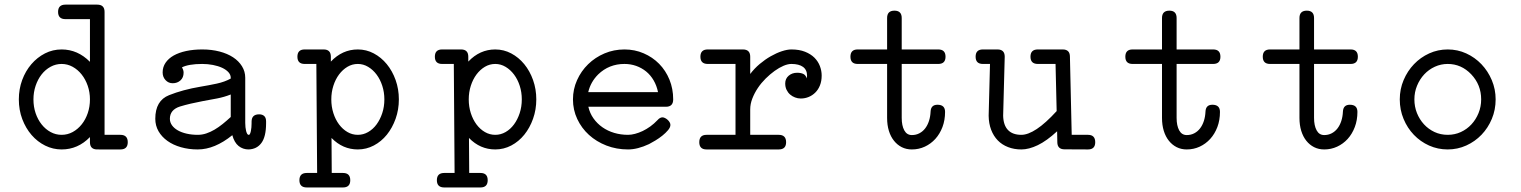

<svg xmlns="http://www.w3.org/2000/svg" viewBox="-20 -638 6663 841"><path d="M266.6 -554.2Q234.4 -554.2 234.4 -585.9Q234.4 -617.7 266.6 -617.7H405.8Q438 -617.7 438 -585.9V-47.4H507.3Q539.6 -47.4 539.6 -15.1Q539.6 16.6 507.3 16.6H412.6Q411.6 16.6 410.9 16.4Q410.2 16.1 409.2 16.1Q408.7 16.6 405.8 16.6Q374 16.6 374 -15.1V-37.6Q321.3 16.6 250 16.6Q211.9 16.6 178 -0.2Q144 -17.1 118.4 -46.6Q92.8 -76.2 77.6 -116.2Q62.5 -156.2 62.5 -202.6Q62.5 -247.6 77.1 -287.4Q91.8 -327.1 117.4 -356.9Q143.1 -386.7 177 -404.1Q210.9 -421.4 250 -421.4Q320.3 -421.4 374 -367.2V-554.2ZM250 -357.9Q224.1 -357.9 201.4 -345.5Q178.7 -333 162.1 -311.8Q145.5 -290.5 136 -262.2Q126.5 -233.9 126.5 -202.6Q126.5 -170.4 136 -142.3Q145.5 -114.3 162.4 -93Q179.2 -71.8 201.7 -59.6Q224.1 -47.4 250 -47.4Q275.9 -47.4 298.6 -59.8Q321.3 -72.3 338.1 -93.5Q355 -114.7 364.5 -142.8Q374 -170.9 374 -202.6Q374 -233.9 364.3 -262.2Q354.5 -290.5 337.6 -311.8Q320.8 -333 298.1 -345.5Q275.4 -357.9 250 -357.9Z M776.9 -342.8Q784.2 -331.5 784.2 -319.8Q784.2 -298.3 770.5 -285.9Q756.8 -273.4 736.3 -273.4Q717.8 -273.4 705.1 -287.1Q692.4 -300.8 692.4 -320.8Q692.4 -344.2 705.1 -363Q717.8 -381.8 740.7 -394.8Q763.7 -407.7 795.7 -414.6Q827.6 -421.4 865.7 -421.4Q906.7 -421.4 941.4 -412.4Q976.1 -403.3 1001 -387Q1025.9 -370.6 1040 -347.7Q1054.2 -324.7 1054.2 -297.4V-99.6Q1054.2 -89.8 1055.2 -80.6Q1056.2 -71.3 1058.1 -64Q1060.1 -56.6 1062.7 -52Q1065.4 -47.4 1069.3 -47.4Q1070.3 -47.4 1070.3 -46.9Q1075.7 -48.8 1078.9 -64Q1082 -79.1 1082 -98.1V-105Q1082 -137.2 1115.2 -137.2Q1129.4 -137.2 1137.5 -129.6Q1145.5 -122.1 1145.5 -106.4V-98.1Q1145.5 -39.6 1125.2 -12Q1105 15.6 1068.4 16.6H1069.3Q1043.9 16.6 1025.1 1.5Q1006.3 -13.7 997.6 -45.9Q920.4 16.6 846.2 16.6Q806.6 16.6 772.5 6.8Q738.3 -2.9 713.4 -20.8Q688.5 -38.6 674.3 -63.2Q660.2 -87.9 660.2 -117.7Q660.2 -197.3 720.7 -221.2Q780.3 -245.1 858.4 -258.3Q894 -264.2 929.2 -271.7Q964.4 -279.3 990.7 -293.9V-297.4Q990.7 -310.5 980.5 -321.8Q970.2 -333 952.9 -341.1Q935.5 -349.1 912.8 -353.5Q890.1 -357.9 865.7 -357.9Q835.9 -357.9 813.2 -354Q790.5 -350.1 776.9 -342.8ZM990.7 -125.5V-224.1Q962.4 -212.9 931.2 -206.8Q899.9 -200.7 869.1 -195.3Q840.8 -189.9 815.7 -184.1Q790.5 -178.2 768.1 -171.4Q724.1 -157.2 724.1 -117.7Q724.1 -102.1 733.4 -89.1Q742.7 -76.2 759 -66.9Q775.4 -57.6 797.9 -52.5Q820.3 -47.4 846.2 -47.4Q865.2 -47.4 883.5 -53.5Q901.9 -59.6 919.7 -70.1Q937.5 -80.6 955.1 -94.7Q972.7 -108.9 990.7 -125.5ZM1069.3 -46.9H1070.3Z M1433.1 119.6H1482.4Q1514.2 119.6 1514.2 151.4Q1514.2 183.1 1482.4 183.1H1401.9H1398.4H1323.7Q1291.5 183.1 1291.5 151.4Q1291.5 119.6 1323.7 119.6H1369.1L1365.7 -357.9H1314.5Q1282.7 -357.9 1282.7 -389.6Q1282.7 -421.4 1314.5 -421.4H1397.5Q1429.2 -421.4 1429.2 -389.6V-368.2Q1479.5 -421.4 1547.4 -421.4Q1584.5 -421.4 1617.2 -404.1Q1649.9 -386.7 1674.3 -356.9Q1698.7 -327.1 1712.9 -287.4Q1727.1 -247.6 1727.1 -202.6Q1727.1 -157.7 1712.9 -117.9Q1698.7 -78.1 1674.6 -48.1Q1650.4 -18.1 1617.4 -0.7Q1584.5 16.6 1547.4 16.6Q1481 16.6 1432.1 -33.7ZM1547.4 -47.4Q1571.3 -47.4 1592.5 -59.6Q1613.8 -71.8 1629.4 -93Q1645 -114.3 1654.3 -142.3Q1663.6 -170.4 1663.6 -202.6Q1663.6 -233.9 1654.5 -262Q1645.5 -290 1629.6 -311.3Q1613.8 -332.5 1592.5 -345.2Q1571.3 -357.9 1547.4 -357.9Q1522.9 -357.9 1502 -345.5Q1481 -333 1465.1 -311.8Q1449.2 -290.5 1440.2 -262.2Q1431.2 -233.9 1431.2 -202.6Q1431.2 -170.9 1440.2 -142.6Q1449.2 -114.3 1465.1 -93Q1481 -71.8 1502 -59.6Q1522.9 -47.4 1547.4 -47.4Z M2035.2 119.6H2084.5Q2116.2 119.6 2116.2 151.4Q2116.2 183.1 2084.5 183.1H2003.9H2000.5H1925.8Q1893.6 183.1 1893.6 151.4Q1893.6 119.6 1925.8 119.6H1971.2L1967.8 -357.9H1916.5Q1884.8 -357.9 1884.8 -389.6Q1884.8 -421.4 1916.5 -421.4H1999.5Q2031.2 -421.4 2031.2 -389.6V-368.2Q2081.5 -421.4 2149.4 -421.4Q2186.5 -421.4 2219.2 -404.1Q2252 -386.7 2276.4 -356.9Q2300.8 -327.1 2314.9 -287.4Q2329.1 -247.6 2329.1 -202.6Q2329.1 -157.7 2314.9 -117.9Q2300.8 -78.1 2276.6 -48.1Q2252.4 -18.1 2219.5 -0.7Q2186.5 16.6 2149.4 16.6Q2083 16.6 2034.2 -33.7ZM2149.4 -47.4Q2173.3 -47.4 2194.6 -59.6Q2215.8 -71.8 2231.4 -93Q2247.1 -114.3 2256.3 -142.3Q2265.6 -170.4 2265.6 -202.6Q2265.6 -233.9 2256.6 -262Q2247.6 -290 2231.7 -311.3Q2215.8 -332.5 2194.6 -345.2Q2173.3 -357.9 2149.4 -357.9Q2125 -357.9 2104 -345.5Q2083 -333 2067.1 -311.8Q2051.3 -290.5 2042.2 -262.2Q2033.2 -233.9 2033.2 -202.6Q2033.2 -170.9 2042.2 -142.6Q2051.3 -114.3 2067.1 -93Q2083 -71.8 2104 -59.6Q2125 -47.4 2149.4 -47.4Z M2859.9 -111.8Q2870.6 -124 2881.8 -124Q2887.2 -124 2893.3 -120.8Q2899.4 -117.7 2904.5 -113Q2909.7 -108.4 2913.1 -102.5Q2916.5 -96.7 2916.5 -90.8Q2916.5 -80.1 2906.2 -67.9Q2896 -55.7 2881.3 -43.9Q2866.7 -32.2 2850.6 -22.5Q2834.5 -12.7 2822.8 -6.8Q2772.9 16.6 2731 16.6Q2680.2 16.6 2636.2 -0.5Q2592.3 -17.6 2559.8 -47.1Q2527.3 -76.7 2508.5 -116.7Q2489.7 -156.7 2489.7 -202.6Q2489.7 -247.1 2507.6 -286.9Q2525.4 -326.7 2556.2 -356.7Q2586.9 -386.7 2627.9 -404.1Q2668.9 -421.4 2715.3 -421.4Q2760.3 -421.4 2799.3 -404.5Q2838.4 -387.7 2867.2 -358.4Q2896 -329.1 2912.4 -289.1Q2928.7 -249 2928.7 -202.6Q2928.7 -170.4 2897 -170.4H2557.1Q2563.5 -142.1 2579.6 -119.4Q2595.7 -96.7 2618.7 -80.6Q2641.6 -64.5 2670.4 -55.9Q2699.2 -47.4 2731 -47.4Q2745.1 -47.4 2761.7 -51.8Q2778.3 -56.2 2795.2 -64.2Q2812 -72.3 2828.6 -84.2Q2845.2 -96.2 2859.9 -111.8ZM2600.1 -312Q2566.9 -278.8 2556.6 -234.4H2862.3Q2856.4 -263.2 2843 -286.1Q2829.6 -309.1 2810.1 -325Q2790.5 -340.8 2766.4 -349.4Q2742.2 -357.9 2715.3 -357.9Q2647.5 -357.9 2600.1 -312Z M3080.1 -357.9Q3047.9 -357.9 3047.9 -389.6Q3047.9 -421.4 3080.1 -421.4H3233.9Q3266.1 -421.4 3266.1 -389.6V-314Q3284.2 -337.9 3307.6 -357.7Q3331.1 -377.4 3356 -391.6Q3380.9 -405.8 3404.5 -413.6Q3428.2 -421.4 3446.3 -421.4Q3481 -421.4 3506.1 -411.4Q3531.2 -401.4 3547.4 -385.3Q3563.5 -369.1 3571.3 -348.6Q3579.1 -328.1 3579.1 -307.1Q3579.1 -282.7 3571.5 -263.9Q3564 -245.1 3551 -232.4Q3538.1 -219.7 3521.7 -213.1Q3505.4 -206.5 3487.8 -206.5Q3474.6 -206.5 3462.4 -211.2Q3450.2 -215.8 3440.7 -224.1Q3431.2 -232.4 3425.3 -244.6Q3419.4 -256.8 3419.4 -272.5Q3419.4 -293.5 3434.6 -306.4Q3449.7 -319.3 3471.7 -319.3Q3488.3 -319.3 3499 -314Q3509.8 -308.6 3513.7 -294.4Q3515.1 -300.8 3515.1 -306.2Q3515.1 -332 3497.3 -345Q3479.5 -357.9 3446.3 -357.9Q3431.2 -357.9 3412.1 -349.9Q3393.1 -341.8 3373 -327.4Q3353 -313 3333.7 -293.9Q3314.5 -274.9 3299.6 -252.7Q3284.7 -230.5 3275.4 -206.5Q3266.1 -182.6 3266.1 -158.7V-47.4H3391.1Q3423.3 -47.4 3423.3 -15.1Q3423.3 16.6 3391.1 16.6H3074.7Q3043 16.6 3043 -15.1Q3043 -47.4 3074.7 -47.4H3201.7V-357.9Z M3736.8 -357.9Q3705.1 -357.9 3705.1 -389.6Q3705.1 -421.4 3736.8 -421.4H3865.7V-559.1Q3865.7 -591.3 3897.9 -591.3Q3929.7 -591.3 3929.7 -559.1V-421.4H4089.8Q4121.6 -421.4 4121.6 -389.6Q4121.6 -357.9 4089.8 -357.9H3929.7V-121.6Q3929.7 -87.9 3940.9 -67.1Q3952.1 -46.4 3974.1 -46.4Q3992.2 -46.4 4007.1 -54.2Q4022 -62 4032.5 -75.7Q4043 -89.4 4049.1 -108.2Q4055.2 -127 4056.2 -149.4Q4057.6 -179.2 4086.4 -179.2Q4119.6 -179.2 4119.6 -147.9Q4119.6 -111.8 4108.2 -81.5Q4096.7 -51.3 4076.9 -29.5Q4057.1 -7.8 4030.8 4.4Q4004.4 16.6 3974.1 16.6Q3949.7 16.6 3929.9 6.6Q3910.2 -3.4 3895.8 -21.5Q3881.3 -39.6 3873.5 -64.9Q3865.7 -90.3 3865.7 -121.6V-357.9Z M4285.2 -357.9Q4253.4 -357.9 4253.4 -389.6Q4253.4 -421.4 4285.2 -421.4H4349.1Q4380.9 -421.4 4380.9 -389.6L4374 -131.3Q4375 -89.4 4395.3 -68.4Q4415.5 -47.4 4453.6 -47.4Q4482.9 -47.4 4521.2 -72.8Q4559.6 -98.1 4608.4 -151.4L4603.5 -357.9H4525.9Q4493.7 -357.9 4493.7 -389.6Q4493.7 -421.4 4525.9 -421.4H4634.8Q4666.5 -421.4 4666.5 -389.6L4674.3 -47.4H4745.6Q4777.3 -47.4 4777.3 -15.1Q4777.3 16.6 4745.6 16.6L4643.1 16.1Q4611.8 16.1 4611.3 -14.6L4610.4 -63Q4564.9 -21 4525.9 -2.2Q4486.8 16.6 4453.6 16.6Q4421.9 16.6 4395.5 6.3Q4369.1 -3.9 4350.6 -22.9Q4332 -42 4321.5 -69.3Q4311 -96.7 4310.5 -130.9L4316.4 -357.9Z M4940.9 -357.9Q4909.2 -357.9 4909.2 -389.6Q4909.2 -421.4 4940.9 -421.4H5069.8V-559.1Q5069.8 -591.3 5102.1 -591.3Q5133.8 -591.3 5133.8 -559.1V-421.4H5293.9Q5325.7 -421.4 5325.7 -389.6Q5325.7 -357.9 5293.9 -357.9H5133.8V-121.6Q5133.8 -87.9 5145 -67.1Q5156.2 -46.4 5178.2 -46.4Q5196.3 -46.4 5211.2 -54.2Q5226.1 -62 5236.6 -75.7Q5247.1 -89.4 5253.2 -108.2Q5259.3 -127 5260.3 -149.4Q5261.7 -179.2 5290.5 -179.2Q5323.7 -179.2 5323.7 -147.9Q5323.7 -111.8 5312.3 -81.5Q5300.8 -51.3 5281 -29.5Q5261.2 -7.8 5234.9 4.4Q5208.5 16.6 5178.2 16.6Q5153.8 16.6 5134 6.6Q5114.3 -3.4 5099.9 -21.5Q5085.4 -39.6 5077.6 -64.9Q5069.8 -90.3 5069.8 -121.6V-357.9Z M5543 -357.9Q5511.2 -357.9 5511.2 -389.6Q5511.2 -421.4 5543 -421.4H5671.9V-559.1Q5671.9 -591.3 5704.1 -591.3Q5735.8 -591.3 5735.8 -559.1V-421.4H5896Q5927.7 -421.4 5927.7 -389.6Q5927.7 -357.9 5896 -357.9H5735.8V-121.6Q5735.8 -87.9 5747.1 -67.1Q5758.3 -46.4 5780.3 -46.4Q5798.3 -46.4 5813.2 -54.2Q5828.1 -62 5838.6 -75.7Q5849.1 -89.4 5855.2 -108.2Q5861.3 -127 5862.3 -149.4Q5863.8 -179.2 5892.6 -179.2Q5925.8 -179.2 5925.8 -147.9Q5925.8 -111.8 5914.3 -81.5Q5902.8 -51.3 5883.1 -29.5Q5863.3 -7.8 5836.9 4.4Q5810.5 16.6 5780.3 16.6Q5755.9 16.6 5736.1 6.6Q5716.3 -3.4 5701.9 -21.5Q5687.5 -39.6 5679.7 -64.9Q5671.9 -90.3 5671.9 -121.6V-357.9Z M6321.3 -421.4Q6364.3 -421.4 6402.3 -404.1Q6440.4 -386.7 6469 -356.7Q6497.6 -326.7 6514.4 -286.9Q6531.2 -247.1 6531.2 -202.6Q6531.2 -157.2 6514.6 -117.4Q6498 -77.6 6469.5 -47.9Q6440.9 -18.1 6402.6 -0.7Q6364.3 16.6 6321.3 16.6Q6277.8 16.6 6239.7 -0.5Q6201.7 -17.6 6173.1 -47.4Q6144.5 -77.1 6127.9 -117.2Q6111.3 -157.2 6111.3 -202.6Q6111.3 -247.6 6128.2 -287.4Q6145 -327.1 6173.6 -356.9Q6202.1 -386.7 6240.2 -404.1Q6278.3 -421.4 6321.3 -421.4ZM6424.3 -312.5Q6380.9 -357.9 6321.3 -357.9Q6291.5 -357.9 6264.9 -345.7Q6238.3 -333.5 6218.5 -312.3Q6198.7 -291 6187 -262.7Q6175.3 -234.4 6175.3 -202.6Q6175.3 -170.9 6186.5 -142.8Q6197.8 -114.7 6217.3 -93.5Q6236.8 -72.3 6263.4 -59.8Q6290 -47.4 6321.3 -47.4Q6352.1 -47.4 6378.7 -59.6Q6405.3 -71.8 6425 -93Q6444.8 -114.3 6456.3 -142.6Q6467.8 -170.9 6467.8 -202.6Q6467.8 -266.6 6424.3 -312.5Z"/></svg>

Font: Erica Type
Style: Regular
Weight: 400
Designer: Peter Wiegel
Foundry: Peter Wiegel
Version: Version 1.000 2010 initial release